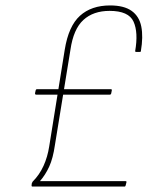

<svg xmlns="http://www.w3.org/2000/svg" viewBox="-20 -686 600 706"><path d="M99 0Q96 0 96 -4L97 -12Q99 -17 100 -18Q125 -43 140 -76Q155 -109 161 -148L218 -503Q232 -590 274 -628Q316 -666 385 -666Q436 -666 464 -646Q492 -626 499.5 -588.5Q507 -551 498 -498Q498 -495 494 -495H481Q477 -495 477 -498Q489 -567 471 -606.5Q453 -646 383 -646Q323 -646 286.5 -612.5Q250 -579 239 -503L182 -153Q175 -104 161 -73.5Q147 -43 127 -20H441Q446 -20 445 -16L442 -4Q441 0 438 0ZM113 -338Q108 -338 109 -344L111 -353Q112 -358 116 -358H388Q392 -358 391 -353L389 -343Q388 -338 384 -338Z"/></svg>

Font: Sofia Sans Semi Condensed Thin
Style: Italic
Weight: 250
Italic angle: -9°
Version: Version 4.100